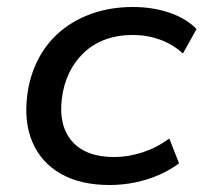

<svg xmlns="http://www.w3.org/2000/svg" viewBox="-20 -520 582 549"><path d="M294 9Q210 9 154 -23Q98 -55 73 -113Q48 -171 58 -248Q65 -304 89.5 -351Q114 -398 153.5 -431Q193 -464 245.5 -482Q298 -500 360 -500Q417 -500 465 -483.5Q513 -467 542 -437L503 -367Q475 -393 438 -406.5Q401 -420 360 -420Q316 -420 281 -407Q246 -394 220 -369.5Q194 -345 178 -312Q162 -279 157 -239Q147 -161 186 -116Q225 -71 307 -71Q347 -71 388 -84.5Q429 -98 464 -124L492 -53Q467 -34 435 -20Q403 -6 367 1.5Q331 9 294 9Z"/></svg>

Font: Nunito Sans 10pt SemiExpanded Medium
Style: Italic
Weight: 500
Width: 6
Italic angle: -9°
Designer: Vernon Adams
Foundry: Vernon Adams
Version: Version 3.101;gftools[0.9.27]